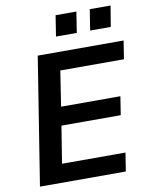

<svg xmlns="http://www.w3.org/2000/svg" viewBox="-97 -976 819 1046"><g transform="rotate(-10 312.5 -452.5)"><path d="M38 0 150 -705H625L609 -604H257L227 -409H555L539 -307H211L178 -102H529L513 0ZM455 -790 473 -905H588L569 -790ZM266 -790 284 -905H399L381 -790Z"/></g></svg>

Font: Mulish ExtraLight
Style: Bold Italic
Weight: 700
Italic angle: -9°
Version: Version 3.603